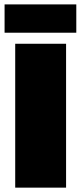

<svg xmlns="http://www.w3.org/2000/svg" viewBox="-20 -861 373 881"><path d="M330.1 -840.8V-710.9H1V-840.8ZM283.2 -660.2V0H49.8V-660.2Z"/></svg>

Font: Work Sans Black
Style: Regular
Weight: 900
Designer: Wei Huang
Foundry: Wei Huang
Version: Version 2.012